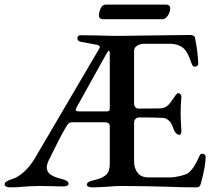

<svg xmlns="http://www.w3.org/2000/svg" viewBox="-25 -804 930 829"><path d="M-5 -8Q-5 -15 2.5 -20Q10 -25 25 -30Q51 -37 78 -61.5Q105 -86 124 -118L404 -595L406 -600Q406 -609 391 -611L322 -624Q309 -628 309 -639Q309 -644 312.5 -648Q316 -652 322 -652L391 -651Q451 -649 488 -649Q516 -649 711 -652L797 -653Q804 -653 810 -650Q816 -647 817 -641Q830 -574 831 -529Q831 -523 826.5 -519.5Q822 -516 817 -516Q807 -516 803 -528Q794 -553 787.5 -567Q781 -581 773 -590Q751 -615 707 -615H596Q581 -615 567.5 -607Q554 -599 554 -584V-357Q554 -347 559.5 -341Q565 -335 574 -335L667 -336Q683 -337 694 -344.5Q705 -352 715 -367Q720 -373 728 -385Q732 -392 736.5 -397Q741 -402 746 -402Q750 -402 754.5 -396.5Q759 -391 758 -384Q755 -347 755 -318Q755 -286 758 -242V-238Q758 -222 749 -222Q741 -222 734.5 -229.5Q728 -237 725 -245Q718 -270 705 -282.5Q692 -295 677 -295Q638 -297 577 -297Q567 -297 560.5 -291Q554 -285 554 -274V-107Q554 -77 569.5 -57.5Q585 -38 615 -38H714Q726 -38 752 -44Q778 -50 788 -57Q813 -77 835 -128Q838 -135 841 -138Q844 -141 850 -140Q855 -140 859 -136.5Q863 -133 863 -128Q863 -87 842 -11Q838 5 825 5Q764 5 687 2Q658 1 600 0Q542 -1 500 -1Q471 -1 442 2Q433 2 413.5 3.5Q394 5 376 5Q364 5 357 2Q350 -1 350 -7Q350 -20 380 -26Q417 -34 433 -49Q449 -64 449 -96V-258Q449 -276 428 -276H287Q277 -276 271 -270.5Q265 -265 259 -254Q234 -212 185 -111Q177 -93 177 -81Q177 -61 194.5 -49.5Q212 -38 242 -31Q271 -24 271 -11Q271 1 245 1Q219 1 204 0L146 -1Q130 -1 109.5 0Q89 1 78 2Q49 5 23 5Q-5 5 -5 -8ZM433 -323Q443 -323 446 -325.5Q449 -328 449 -337V-569Q449 -585 445 -585Q442 -585 434 -571L305 -339Q301 -332 302 -328Q302 -323 318 -323ZM402 -735Q402 -751 409.5 -767.5Q417 -784 430 -784H695Q701 -784 705.5 -779.5Q710 -775 710 -770Q710 -752 699.5 -736.5Q689 -721 676 -721H418Q411 -721 406.5 -725.5Q402 -730 402 -735Z"/></svg>

Font: EB Garamond Medium
Style: Regular
Weight: 500
Designer: Georg Duffner and Octavio Pardo
Foundry: Georg Duffner
Version: Version 1.000